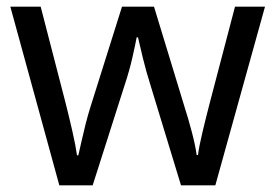

<svg xmlns="http://www.w3.org/2000/svg" viewBox="-20 -557 826 576"><path d="M431 -303Q418 -344 408.5 -383.5Q399 -423 394 -445H390Q386 -423 377 -383.5Q368 -344 354 -302L258 -1H158L11 -537H102L176 -251Q187 -208 197 -164Q207 -120 211 -91H215Q219 -108 224.5 -133Q230 -158 237 -185.5Q244 -213 251 -235L346 -537H442L534 -235Q545 -201 555.5 -161Q566 -121 570 -92H574Q577 -117 587.5 -161Q598 -205 610 -251L685 -537H775L626 -1H523Z"/></svg>

Font: TSCustom
Style: Regular
Weight: 400
Designer: Monotype Design Team
Foundry: Monotype Imaging Inc.
Version: Version 2.004; ttfautohint (v1.8.3) -l 8 -r 50 -G 200 -x 14 